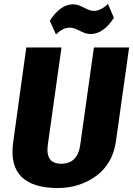

<svg xmlns="http://www.w3.org/2000/svg" viewBox="-20 -940 673 971"><path d="M273 11Q145 11 87.5 -47Q30 -105 47 -223L113 -700H291L222 -209Q215 -160 232 -136Q249 -112 290 -112Q373 -112 386 -209L455 -700H633L566 -223Q558 -168 532.5 -124Q507 -80 467 -50.5Q427 -21 377.5 -5Q328 11 273 11ZM232 -835Q258 -876 287.5 -897Q317 -918 348 -918Q369 -918 386.5 -910Q404 -902 421 -893.5Q438 -885 455 -885Q472 -885 489.5 -893.5Q507 -902 526 -920L556 -850Q530 -809 500 -788.5Q470 -768 441 -768Q419 -768 401 -776Q383 -784 367 -792Q351 -800 332 -800Q315 -800 298.5 -792Q282 -784 263 -766Z"/></svg>

Font: Pathway Extreme Condensed ExtraBold
Style: Italic
Weight: 800
Width: 3
Italic angle: -8°
Version: Version 1.001;gftools[0.9.26]